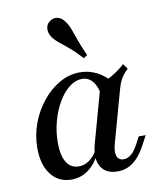

<svg xmlns="http://www.w3.org/2000/svg" viewBox="-78 -732 673 807"><g transform="rotate(-10 258.0 -328.5)"><path d="M162.9 11.3Q108.1 11.3 75.8 -30.2Q43.5 -71.8 43.5 -142.7Q43.5 -198.4 62.5 -249.2Q81.5 -300 114.1 -339.9Q146.8 -379.8 187.9 -403.2Q229 -426.6 274.2 -426.6Q312.9 -426.6 346.8 -409.3Q380.6 -391.9 407.3 -358.9L346.8 -316.9Q341.1 -355.6 323.4 -376.6Q305.6 -397.6 279 -397.6Q250 -397.6 223.8 -377Q197.6 -356.5 177 -321.4Q156.5 -286.3 144.4 -242.3Q132.3 -198.4 132.3 -150.8Q132.3 -96 150.4 -66.9Q168.5 -37.9 203.2 -37.9Q227.4 -37.9 248.4 -53.2Q269.4 -68.5 286.3 -99.2L288.7 -80.6Q266.9 -35.5 235.1 -12.1Q203.2 11.3 162.9 11.3ZM359.7 11.3Q308.1 11.3 287.9 -25Q267.7 -61.3 285.5 -123.4L352.4 -364.5Q382.3 -375 409.7 -391.5Q437.1 -408.1 459.7 -429L475.8 -406.5Q462.9 -395.2 454.8 -384.3Q446.8 -373.4 440.7 -360.1Q434.7 -346.8 429 -327.4L367.7 -106.5Q358.1 -72.6 364.9 -53.6Q371.8 -34.7 393.5 -34.7Q406.5 -34.7 418.1 -41.9Q429.8 -49.2 439.1 -61.7Q448.4 -74.2 456.5 -89.5L471.8 -118.5H501.6L480.6 -79Q466.9 -53.2 449.6 -32.7Q432.3 -12.1 410.1 -0.4Q387.9 11.3 359.7 11.3ZM301.6 -482.3Q273.4 -513.7 250 -533.1Q226.6 -552.4 209.3 -566.5Q191.9 -580.6 181.5 -596Q170.2 -614.5 172.2 -632.7Q174.2 -650.8 189.5 -661.3Q206.5 -672.6 223.8 -668.1Q241.1 -663.7 254 -644.4Q264.5 -630.6 272.2 -609.7Q279.8 -588.7 289.9 -560.1Q300 -531.5 317.7 -492.7Z"/></g></svg>

Font: Playfair 5pt SemiExpanded Light Medium
Style: Italic
Weight: 500
Italic angle: -15.6°
Version: Version 2.001;gftools[0.9.30]